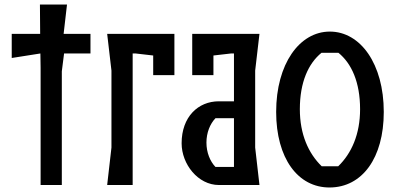

<svg xmlns="http://www.w3.org/2000/svg" viewBox="-20 -820 1753 851"><path d="M277 -800H157L158 -670H32V-563L159 -583L160 -520V0H254V-504L264 -583H381V-670H262Z M753 -670H455L474 -507V-166L455 0H568V-583H581L659 -574V-487H753Z M1130 -670H832V-487H926V-574L1004 -583H1017V-371H950C858 -371 785 -302 785 -185C785 -92 858 0 950 0H1130L1111 -166V-507ZM935 -80C911 -105 895 -144 895 -188C895 -232 911 -271 935 -296H1017V-80Z M1204 -324C1204 -119 1300 12 1442 11C1585 10 1681 -119 1681 -324C1681 -536 1578 -680 1442 -680C1307 -680 1204 -536 1204 -324ZM1309 -336C1309 -456 1347 -539 1405 -586H1480C1538 -539 1576 -456 1576 -336C1576 -225 1538 -140 1479 -83H1406C1347 -140 1309 -225 1309 -336Z"/></svg>

Font: BackOut Medium
Style: Regular
Weight: 500
Designer: Frank Adebiaye
Foundry: Velvetyne Type Foundry
Version: Version 2.000;hotconv 1.0.109;makeotfexe 2.5.65596